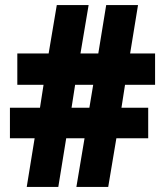

<svg xmlns="http://www.w3.org/2000/svg" viewBox="-20 -734 645 754"><path d="M275 -401H346L331 -311H261ZM589 -401V-524H491L522 -714H397L366 -524H296L328 -714H203L171 -524H48V-401H151L137 -311H19V-191H116L85 0H209L240 -191H312L280 0H405L437 -191H562V-311H457L471 -401Z"/></svg>

Font: Noto Sans UI SemiCondensed Black
Style: Regular
Weight: 900
Width: 4
Designer: Monotype Design Team
Foundry: Monotype Imaging Inc.
Version: 1.001